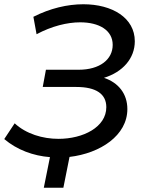

<svg xmlns="http://www.w3.org/2000/svg" viewBox="-27 -730 689 903"><path d="M462 -364C550 -391 607 -455 607 -536C607 -646 501 -710 365 -710C290 -710 209 -691 130 -651L145 -569C216 -607 289 -625 350 -625C439 -625 503 -588 503 -519C503 -450 442 -402 343 -402H189L174 -321H332C425 -321 473 -288 473 -226C473 -132 364 -77 248 -77C174 -77 96 -100 42 -150L-7 -76C53 -25 130 3 208 9L179 153H271L300 8C445 -9 572 -93 572 -217C572 -288 531 -341 462 -364Z"/></svg>

Font: AWKNG-Font Medium
Style: Italic
Weight: 500
Italic angle: -11.3°
Designer: Awakening Church
Foundry: Awakening Church
Version: Version 1.700;PS 001.700;hotconv 1.0.88;makeotf.lib2.5.64775